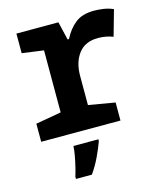

<svg xmlns="http://www.w3.org/2000/svg" viewBox="-115 -640 794 945"><g transform="rotate(-15 281.5 -167.5)"><path d="M36 0V-92L166 -115V-431L56 -446V-546H270L292 -453H299Q322 -499 357.5 -527.5Q393 -556 454 -556Q474 -556 500 -552.5Q526 -549 551 -538L514 -407Q499 -413 479.5 -417Q460 -421 438 -421Q372 -421 338.5 -377Q305 -333 305 -264V-115L440 -92V0ZM154 209Q160 191 166.5 164Q173 137 178 109.5Q183 82 184 61H311V70Q299 104 279.5 145Q260 186 235 221H154Z"/></g></svg>

Font: Noto Sans Mono SemiCondensed
Style: Bold
Weight: 700
Width: 4
Designer: Monotype Design Team
Foundry: Monotype Imaging Inc.
Version: Version 2.014